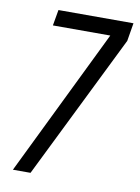

<svg xmlns="http://www.w3.org/2000/svg" viewBox="-76 -698 546 751"><g transform="rotate(10 196.5 -323.0)"><path d="M95 -646H393L381 -574L98 0H28L312 -583H84Z"/></g></svg>

Font: Marvel
Style: Bold Italic
Weight: 700
Italic angle: -12°
Designer: Carolina Trebol
Foundry: Carolina Trebol
Version: Version 1.001